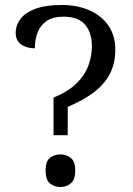

<svg xmlns="http://www.w3.org/2000/svg" viewBox="-20 -744 536 771"><path d="M195 -201V-352Q253 -376 286.5 -408.5Q320 -441 334.5 -479.5Q349 -518 349 -559Q349 -612 322 -644.5Q295 -677 235 -677Q192 -677 167 -659.5Q142 -642 131 -613.5Q120 -585 120 -550Q87 -550 65 -565.5Q43 -581 43 -612Q43 -643 62.5 -668.5Q82 -694 123 -709Q164 -724 228 -724Q291 -724 339.5 -702.5Q388 -681 415.5 -641Q443 -601 443 -544Q443 -489 421 -447Q399 -405 356.5 -373Q314 -341 252 -315V-201ZM223 7Q198 7 180.5 -7.5Q163 -22 163 -59Q163 -96 180.5 -110Q198 -124 223 -124Q246 -124 264 -110Q282 -96 282 -59Q282 -22 264 -7.5Q246 7 223 7Z"/></svg>

Font: Noto Serif Kannada
Style: Regular
Weight: 400
Designer: Universal Thirst, Indian Type Foundry and the Monotype Design Team
Foundry: Monotype Imaging Inc.
Version: Version 2.003